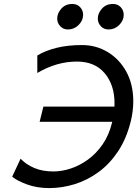

<svg xmlns="http://www.w3.org/2000/svg" viewBox="-20 -938 693 970"><path d="M168.5 -569.3V-657.7Q210 -682.6 266.4 -696.5Q322.8 -710.4 394 -710.4Q465.3 -710.4 524.2 -675Q583 -639.6 618.2 -575.7Q653.3 -511.7 653.3 -426.3Q653.3 -401.9 650.1 -376Q647 -350.1 640.1 -322.8Q618.2 -235.8 575.9 -172.6Q533.7 -109.4 477.5 -68.4Q421.4 -27.3 357.4 -7.6Q293.5 12.2 228.5 12.2Q167 12.2 116.9 -6.1Q66.9 -24.4 41.5 -45.4L84 -136.2Q111.8 -106.9 153.1 -89.4Q194.3 -71.8 249.5 -71.8Q291.5 -71.8 336.7 -86.4Q381.8 -101.1 423.8 -131.3Q465.8 -161.6 498 -208Q530.3 -254.4 545.9 -317.9Q552.7 -343.8 555.7 -368.4Q558.6 -393.1 558.6 -415.5Q558.6 -509.3 508.8 -568.1Q459 -627 368.7 -627Q266.1 -627 168.5 -569.3ZM592.8 -322.8H180.2L199.2 -399.4H611.8ZM605 -863.3Q605 -834.5 582.3 -811.8Q559.6 -789.1 528.3 -789.1Q504.9 -789.1 489.5 -805.4Q474.1 -821.8 474.1 -844.2Q474.1 -871.1 495.1 -894.5Q516.1 -918 550.8 -918Q574.7 -918 589.8 -901.9Q605 -885.7 605 -863.3ZM399.9 -863.3Q399.9 -834.5 377.2 -811.8Q354.5 -789.1 323.2 -789.1Q299.8 -789.1 284.4 -805.4Q269 -821.8 269 -844.2Q269 -871.1 290 -894.5Q311 -918 345.7 -918Q369.6 -918 384.8 -901.9Q399.9 -885.7 399.9 -863.3Z"/></svg>

Font: Andika
Style: Italic
Weight: 400
Italic angle: -14°
Designer: Victor Gaultney, Annie Olsen, Julie Remington, Don Collingsworth, Eric Hays, Becca Hirsbrunner
Foundry: SIL International
Version: Version 6.101